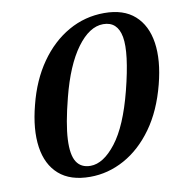

<svg xmlns="http://www.w3.org/2000/svg" viewBox="-81 -787 826 873"><g transform="rotate(-10 332.0 -351.0)"><path d="M457 -711.5Q546 -711.5 597.2 -665.8Q648.5 -620 660.8 -538.2Q673 -456.5 645 -348.5Q615 -232 557.5 -152Q500 -72 424.5 -30.5Q349 11 266 11Q174.5 11 122.5 -34.8Q70.5 -80.5 58.5 -163Q46.5 -245.5 75 -355Q102.5 -464.5 158.5 -544.5Q214.5 -624.5 291 -668Q367.5 -711.5 457 -711.5ZM493 -346Q536 -515 522.8 -588.8Q509.5 -662.5 443.5 -662.5Q380 -662.5 322.2 -584Q264.5 -505.5 228 -362Q198 -245.5 194.5 -174Q191 -102.5 211.8 -70.2Q232.5 -38 276 -38Q335.5 -38 394.2 -113.8Q453 -189.5 493 -346Z"/></g></svg>

Font: Fraunces 72pt Soft SemiBold
Style: Italic
Weight: 600
Italic angle: -16°
Version: Version 1.000;[b76b70a41]